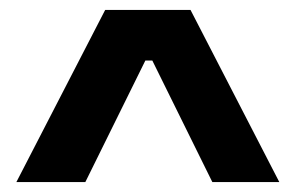

<svg xmlns="http://www.w3.org/2000/svg" viewBox="-20 -677 596 387"><path d="M13 -310 192 -657H364L543 -310H408L287 -555H273L152 -310Z"/></svg>

Font: Bricolage Grotesque 48pt Condensed ExtraBold SemiBold
Style: Regular
Weight: 600
Version: Version 1.000;gftools[0.9.30]